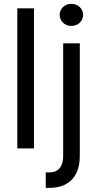

<svg xmlns="http://www.w3.org/2000/svg" viewBox="-20 -749 489 969"><path d="M151.4 0H67.4V-707H151.4ZM382.8 -530.3V38.1Q382.8 87.9 365.7 124Q348.6 160.2 314 179.7Q279.3 199.2 228.5 199.2Q219.7 199.2 210.9 199.2V121.1Q219.7 121.1 227.5 121.1Q252 121.1 267.6 111.3Q283.2 101.6 291 83Q298.8 64.5 298.8 38.1V-530.3ZM281.2 -673.8Q281.2 -689.5 289.1 -702.1Q296.9 -714.8 310.5 -722.2Q324.2 -729.5 339.8 -729.5Q356.4 -729.5 370.1 -722.2Q383.8 -714.8 391.6 -702.1Q399.4 -689.5 399.4 -673.8Q399.4 -659.2 391.6 -646Q383.8 -632.8 370.1 -625.5Q356.4 -618.2 339.8 -618.2Q324.2 -618.2 310.5 -625.5Q296.9 -632.8 289.1 -646Q281.2 -659.2 281.2 -673.8Z"/></svg>

Font: Pretendard JP Variable
Style: Regular
Weight: 400
Designer: Base glyphs from Inter by Rasmus Andersson; Hangul glyphs from Noto Sans CJK(Source Han Sans) by Jang Soo-young and Kang
Foundry: Kil Hyung-jin
Version: Version 1.307;Glyphs 3.2 (3192)